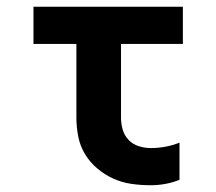

<svg xmlns="http://www.w3.org/2000/svg" viewBox="-20 -540 640 568"><path d="M426 8Q397 8 369 4Q341 0 315.5 -11.5Q290 -23 268 -41.5Q246 -60 231.5 -84Q217 -108 211.5 -136Q206 -164 206 -192V-410H79V-520H521V-410H338V-192Q338 -174 343 -156.5Q348 -139 360.5 -126Q373 -113 390.5 -107.5Q408 -102 426 -102Q448 -102 469.5 -106Q491 -110 511 -118V-8Q491 0 469.5 4Q448 8 426 8Z"/></svg>

Font: Iosevka Extrabold Extended
Style: Regular
Weight: 800
Width: 7
Monospace: yes
Designer: Belleve Invis
Foundry: Belleve Invis
Version: Version 32.5.0; ttfautohint (v1.8.4)